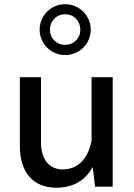

<svg xmlns="http://www.w3.org/2000/svg" viewBox="-20 -876 631 901"><path d="M73.2 -190.9C73.2 -67.9 134.8 4.9 244.1 4.9C321.8 4.9 378.9 -27.3 415 -92.3L426.3 0H508.8V-513.7H409.7V-215.3C392.1 -128.9 345.2 -81.1 274.4 -81.1C209.5 -81.1 172.4 -128.9 172.4 -209V-513.7H73.2ZM285.6 -856.4C219.7 -856.4 166 -802.7 166 -736.8C166 -670.4 219.7 -617.7 285.6 -617.7C352.1 -617.7 405.8 -670.4 405.8 -736.8C405.8 -802.7 352.1 -856.4 285.6 -856.4ZM285.6 -809.1C305.7 -809.1 322.8 -802.2 336.4 -788.1C350.1 -773.9 356.9 -756.8 356.9 -736.8C356.9 -716.8 350.1 -699.7 336.4 -686C322.8 -672.4 305.7 -665.5 285.6 -665.5C265.6 -665.5 248.5 -672.4 234.9 -686C221.2 -699.7 214.4 -716.8 214.4 -736.8C214.4 -756.8 221.2 -773.9 234.9 -788.1C248.5 -802.2 265.6 -809.1 285.6 -809.1Z"/></svg>

Font: Estedad Medium
Style: Regular
Weight: 500
Designer: Amin Abedi
Version: Version 7.3